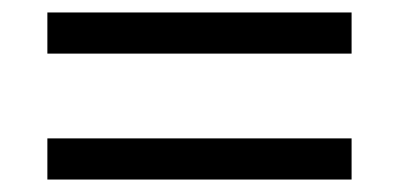

<svg xmlns="http://www.w3.org/2000/svg" viewBox="-20 -440 640 308"><path d="M56 -354V-420H544V-354ZM56 -152V-218H544V-152Z"/></svg>

Font: Nunito Sans 7pt
Style: Regular
Weight: 400
Designer: Vernon Adams
Foundry: Vernon Adams
Version: Version 3.101;gftools[0.9.27]